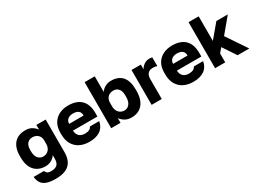

<svg xmlns="http://www.w3.org/2000/svg" viewBox="-30 -1507 3425 2528"><g transform="rotate(-30 1682.5 -243.5)"><path d="M290 213Q204 213 152.5 193Q101 173 77.5 134.5Q54 96 50 45H207Q212 63 229.5 79Q247 95 290 95Q350 95 380.5 67.5Q411 40 411 -20V-77Q384 -38 343.5 -17.5Q303 3 258 3Q189 3 137.5 -27Q86 -57 58 -116Q30 -175 30 -265V-285Q30 -369 57.5 -426.5Q85 -484 136.5 -513.5Q188 -543 258 -543Q320 -543 361.5 -516.5Q403 -490 423 -458V-530H565V-35Q565 89 498.5 151Q432 213 290 213ZM295 -124Q328 -124 354 -139Q380 -154 395.5 -182.5Q411 -211 411 -250V-300Q411 -338 395.5 -363.5Q380 -389 354 -402.5Q328 -416 295 -416Q248 -416 218 -383.5Q188 -351 188 -285V-265Q188 -196 218.5 -160Q249 -124 295 -124Z M920 13Q842 13 780 -16.5Q718 -46 681.5 -107Q645 -168 645 -260V-280Q645 -368 680 -426Q715 -484 775.5 -513.5Q836 -543 910 -543Q1041 -543 1108 -475.5Q1175 -408 1175 -280V-224H803Q805 -185 821.5 -159Q838 -133 864 -121.5Q890 -110 920 -110Q964 -110 989.5 -123.5Q1015 -137 1023 -160H1165Q1149 -73 1086 -30Q1023 13 920 13ZM915 -420Q887 -420 862 -411Q837 -402 821.5 -381.5Q806 -361 804 -326H1024Q1024 -363 1009 -383.5Q994 -404 969.5 -412Q945 -420 915 -420Z M1562 13Q1501 13 1459 -13.5Q1417 -40 1397 -72V0H1255V-700H1409V-463Q1436 -502 1476.5 -522.5Q1517 -543 1562 -543Q1674 -543 1732 -477Q1790 -411 1790 -280V-260Q1790 -170 1762 -109.5Q1734 -49 1683 -18Q1632 13 1562 13ZM1525 -114Q1571 -114 1601.5 -151.5Q1632 -189 1632 -260V-280Q1632 -349 1602.5 -382.5Q1573 -416 1525 -416Q1493 -416 1466.5 -402.5Q1440 -389 1424.5 -362Q1409 -335 1409 -295V-245Q1409 -204 1424.5 -174.5Q1440 -145 1466.5 -129.5Q1493 -114 1525 -114Z M1870 0V-530H2012V-458Q2020 -476 2039 -496Q2058 -516 2085 -529.5Q2112 -543 2145 -543Q2162 -543 2172 -541Q2182 -539 2190 -537V-404Q2185 -407 2167 -411Q2149 -415 2125 -415Q2090 -415 2067.5 -401Q2045 -387 2034.5 -363Q2024 -339 2024 -309V0Z M2500 13Q2422 13 2360 -16.5Q2298 -46 2261.5 -107Q2225 -168 2225 -260V-280Q2225 -368 2260 -426Q2295 -484 2355.5 -513.5Q2416 -543 2490 -543Q2621 -543 2688 -475.5Q2755 -408 2755 -280V-224H2383Q2385 -185 2401.5 -159Q2418 -133 2444 -121.5Q2470 -110 2500 -110Q2544 -110 2569.5 -123.5Q2595 -137 2603 -160H2745Q2729 -73 2666 -30Q2603 13 2500 13ZM2495 -420Q2467 -420 2442 -411Q2417 -402 2401.5 -381.5Q2386 -361 2384 -326H2604Q2604 -363 2589 -383.5Q2574 -404 2549.5 -412Q2525 -420 2495 -420Z M2835 0V-700H2989V-326L3160 -530H3334L3148 -307L3355 0H3177L3044 -200L2989 -136V0Z"/></g></svg>

Font: Golos Text
Style: Bold
Weight: 700
Designer: A.Korolkova, Vitaly Kuzmin
Foundry: ParaType Ltd
Version: Version 2.004